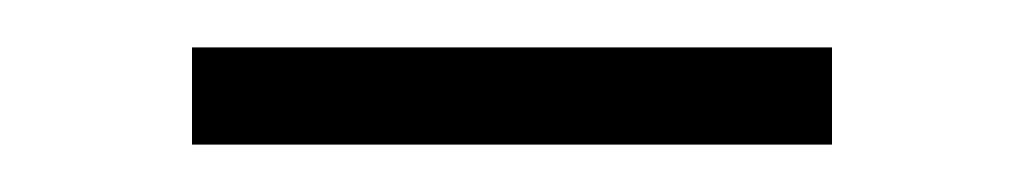

<svg xmlns="http://www.w3.org/2000/svg" viewBox="-20 -606 432 81"><path d="M61 -586H331V-545H61Z"/></svg>

Font: Athiti Light
Style: Regular
Weight: 300
Designer: CadsonDemak Team
Foundry: CadsonDemak
Version: Version 1.032